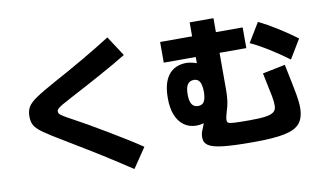

<svg xmlns="http://www.w3.org/2000/svg" viewBox="-79 -909 1886 1125"><g transform="rotate(-10 864.5 -347.0)"><path d="M269.5 -182.6Q183.1 -233.9 146.2 -260Q109.4 -286.1 96.7 -307.6Q84 -329.1 84 -362.3Q84 -396 97.7 -418.7Q111.3 -441.4 148.9 -467Q186.5 -492.7 269.5 -538.1Q355.5 -584.5 450.7 -639.9Q545.9 -695.3 614.3 -739.3L691.4 -621.1Q632.8 -584.5 528.6 -527.3Q424.3 -470.2 348.6 -430.7Q307.6 -409.2 287.8 -397.5Q268.1 -385.7 260.3 -377.9Q252.4 -370.1 252.9 -363.3Q252.4 -354.5 257.6 -347.9Q262.7 -341.3 280.5 -330.3Q298.3 -319.3 341.8 -295.9Q402.3 -263.7 525.1 -190.4Q647.9 -117.2 716.8 -70.3L636.7 47.9Q544.4 -13.2 471.2 -59.1Q397.9 -105 269.5 -182.6Z M1059.6 -64.5Q1059.6 -77.1 1062 -88.6Q1064.5 -100.1 1072.3 -117.2Q1080.1 -135.3 1083 -146Q1061.5 -139.6 1039.1 -139.6Q996.6 -139.6 965.3 -162.4Q934.1 -185.1 917.5 -227.1Q900.9 -269 901.4 -326.2Q900.9 -416 937 -463.4Q973.1 -510.7 1043 -511.7Q1072.3 -510.7 1104.5 -499.5V-536.1H914.1V-659.2H1104.5V-742.2H1246.1V-659.2H1405.3V-536.1H1246.1V-317.4Q1246.1 -275.9 1241.7 -246.8Q1237.3 -217.8 1226.6 -186.5Q1216.3 -150.9 1217.8 -139.6Q1217.3 -128.4 1225.3 -124Q1233.4 -119.6 1260.3 -117.9Q1287.1 -116.2 1351.6 -116.2Q1414.6 -116.2 1448.7 -121.6Q1482.9 -127 1497.1 -139.9Q1511.2 -152.8 1510.7 -176.8Q1511.2 -196.8 1505.1 -230.5Q1499 -264.2 1475.6 -373L1610.4 -400.4Q1638.7 -265.1 1647 -218.3Q1655.3 -171.4 1655.3 -139.6Q1655.3 -78.1 1628.4 -45.7Q1601.6 -13.2 1537.1 0.2Q1472.7 13.7 1351.6 13.7Q1234.4 13.7 1172.6 6.8Q1110.8 0 1085.2 -16.6Q1059.6 -33.2 1059.6 -64.5ZM1116.2 -328.1Q1115.2 -368.7 1104.5 -387.2Q1093.8 -405.8 1069.3 -406.2Q1043.9 -405.3 1031.7 -386.7Q1019.5 -368.2 1019.5 -328.1Q1019.5 -288.6 1031.7 -269.8Q1043.9 -251 1068.4 -251Q1093.8 -251 1104.5 -268.8Q1115.2 -286.6 1116.2 -328.1ZM1429.7 -561.5 1499 -675.8Q1550.3 -650.4 1608.6 -614Q1667 -577.6 1719.7 -538.1L1651.4 -424.8Q1597.2 -464.8 1539.6 -501Q1481.9 -537.1 1429.7 -561.5Z"/></g></svg>

Font: Pretendard GOV ExtraBold
Style: Regular
Weight: 800
Designer: Base glyphs from Inter by Rasmus Andersson; Hangeul glyphs from Noto Sans CJK(Source Han Sans) by Jang Soo-young and Kan
Foundry: Kil Hyung-jin
Version: Version 1.309